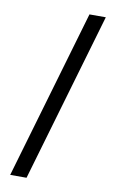

<svg xmlns="http://www.w3.org/2000/svg" viewBox="-95 -815 581 960"><g transform="rotate(10 195.5 -334.5)"><path d="M28 95 279 -764H362L111 95Z"/></g></svg>

Font: DM Sans 20pt
Style: Regular
Weight: 400
Version: Version 4.004;gftools[0.9.30]